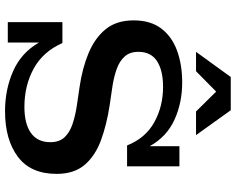

<svg xmlns="http://www.w3.org/2000/svg" viewBox="-107 -819 937 763"><g transform="rotate(90 361.5 -437.5)"><path d="M186 -748 286 -886H418L517 -748H423L344 -828L263 -748ZM68 0V-217H151Q185 -140 252.5 -103Q320 -66 405 -66Q472 -66 508.5 -92Q545 -118 545 -169Q545 -205 525.5 -225.5Q506 -246 473.5 -257Q441 -268 402 -274L327 -285Q251 -296 191 -321Q131 -346 96 -389Q61 -432 61 -500Q61 -567 93 -609.5Q125 -652 181 -672.5Q237 -693 308 -693Q388 -693 455.5 -662.5Q523 -632 561 -564V-682H641V-474H558Q529 -547 466 -582Q403 -617 325 -617Q260 -617 223 -593Q186 -569 186 -519Q186 -485 204.5 -464.5Q223 -444 253.5 -433Q284 -422 322 -416L397 -405Q476 -393 538 -370Q600 -347 635.5 -305Q671 -263 671 -194Q671 -91 603 -40Q535 11 422 11Q335 11 262 -21.5Q189 -54 149 -124V0Z"/></g></svg>

Font: Montagu Slab 16pt Medium
Style: Regular
Weight: 500
Designer: Florian Karsten
Foundry: Florian Karsten
Version: Version 1.000; ttfautohint (v1.8.3)